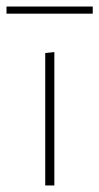

<svg xmlns="http://www.w3.org/2000/svg" viewBox="-29 -570 305 590"><path d="M110 -407 138 -410V0H110ZM-9 -550H256V-528H-9Z"/></svg>

Font: Ysabeau Extralight
Style: Regular
Weight: 200
Designer: Christian Thalmann (Catharsis Fonts)
Version: Version 0.003